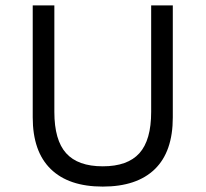

<svg xmlns="http://www.w3.org/2000/svg" viewBox="-20 -680 760 710"><path d="M619 -246Q619 -119 552.5 -54.5Q486 10 360 10Q234 10 167.5 -55Q101 -120 101 -246V-660H181V-266Q181 -162 224.5 -113.5Q268 -65 360 -65Q452 -65 495.5 -113.5Q539 -162 539 -266V-660H619Z"/></svg>

Font: Work Sans
Style: Regular
Weight: 400
Designer: Wei Huang
Foundry: Wei Huang
Version: Version 1.500; ttfautohint (v1.6)